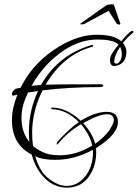

<svg xmlns="http://www.w3.org/2000/svg" viewBox="-20 -694 634 884"><path d="M422 -12 423 6Q423 55 405 92Q368 170 288 170Q218 170 168 106Q140 70 126 18Q35 -29 35 -141Q35 -195 60 -258Q54 -257 44.5 -254.5Q35 -252 35 -259Q35 -274 50 -284Q53 -285 55 -286L75 -290L81 -302Q139 -412 254 -481Q343 -534 425 -534Q507 -534 538 -504Q586 -562 594 -550Q594 -549 594 -547Q594 -545 591 -542Q568 -524 546 -496Q562 -475 562 -457Q562 -404 519 -392Q512 -390 507 -390Q490 -390 487 -408Q483 -429 499.5 -453.5Q516 -478 526 -488Q505 -512 428 -512Q351 -512 277 -464Q185 -404 125 -299Q141 -301 169 -303Q248 -442 403 -487Q407 -488 408.5 -484Q410 -480 406 -479Q272 -443 190 -304Q225 -306 444 -306Q455 -306 455.5 -299.5Q456 -293 438 -293Q299 -293 176 -278Q128 -182 128 -84Q128 -47 132 -22Q144 -10 175 5.5Q206 21 255 21Q332 21 405 -24Q393 -75 353 -122Q292 -86 248 -33Q241 -25 241 -30Q241 -38 245 -42Q281 -82 320 -115Q341 -131 343 -132Q285 -190 220 -191Q217 -191 216 -193Q215 -195 216.5 -197Q218 -199 220 -199Q289 -197 352 -138Q418 -179 470.5 -179Q523 -179 523 -132Q523 -75 422 -12ZM407 -4Q323 42 234 42Q175 42 142 25Q162 96 205 129Q248 162 287 162Q337 162 372.5 118Q408 74 408 6Q408 -1 407 -4ZM418 -32Q463 -64 483.5 -95Q504 -126 504 -140Q504 -168 473 -168Q435 -168 363 -127Q405 -82 418 -32ZM113 -88Q113 -184 155 -275L109 -268L106 -261Q79 -206 79 -151Q79 -85 115 -40Q113 -70 113 -88ZM504 -672 534 -586Q534 -582 532 -581Q520 -581 517 -586L480 -644L372 -586Q368 -582 358 -582Q350 -580 350 -584L351 -586L473 -672Q488 -674 496 -674Q504 -674 504 -672ZM535 -417Q541 -431 541 -446Q541 -461 533 -478Q506 -438 506 -410Q506 -401 516 -401Q526 -401 535 -417Z"/></svg>

Font: Lovers Quarrel
Style: Regular
Weight: 400
Designer: Robert E. Leuschke
Foundry: Robert E. Leuschke
Version: Version 1.001